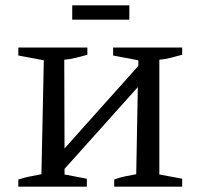

<svg xmlns="http://www.w3.org/2000/svg" viewBox="-20 -703 757 723"><path d="M252 -629V-683H467V-629ZM49 0V-27Q71 -34 92.5 -38.5Q114 -43 136 -47L145 -476L49 -494V-524H309V-497Q289 -491 266.5 -485.5Q244 -480 222 -478L223 -144L501 -455V-476L406 -494V-524H666V-497Q646 -491 624 -485.5Q602 -480 580 -478V-46L666 -30V0H410V-27Q431 -35 451.5 -39Q472 -43 493 -47L499 -375L223 -67V-46L307 -30V0Z"/></svg>

Font: Piazzolla SC
Style: Regular
Weight: 400
Designer: Juan Pablo del Peral
Foundry: Huerta Tipografica
Version: Version 1.330